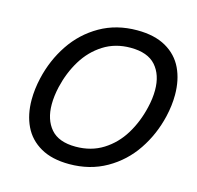

<svg xmlns="http://www.w3.org/2000/svg" viewBox="-104 -809 952 928"><g transform="rotate(15 372.5 -345.0)"><path d="M64.5 -244.1Q64.5 -296.9 77.6 -354Q99.6 -449.7 152.3 -528.3Q205.1 -606.9 286.6 -653.6Q368.2 -700.2 471.7 -700.2Q558.6 -700.2 616 -667.5Q673.3 -634.8 700.7 -577.4Q728 -520 728 -445.3Q728 -392.6 714.8 -335.9Q692.4 -240.2 639.6 -161.9Q586.9 -83.5 505.1 -36.9Q423.3 9.8 319.8 9.8Q233.4 9.8 176.3 -22.9Q119.1 -55.7 91.8 -112.8Q64.5 -169.9 64.5 -244.1ZM617.7 -354Q628.9 -400.4 628.9 -442.4Q628.9 -519 588.6 -564.7Q548.3 -610.4 462.4 -610.4Q385.7 -610.4 326.9 -573Q268.1 -535.6 230.2 -473.6Q192.4 -411.6 174.8 -335.9Q164.1 -288.6 164.1 -248Q164.1 -171.4 203.6 -125.5Q243.2 -79.6 328.1 -79.6Q405.8 -79.6 465.1 -116.9Q524.4 -154.3 562.3 -216.3Q600.1 -278.3 617.7 -354Z"/></g></svg>

Font: Acari Sans Medium
Style: Italic
Weight: 500
Italic angle: -13°
Designer: Alfredo Marco Pradil and Stefan Peev
Foundry: Hanken Design Co.
Version: Version 1.045